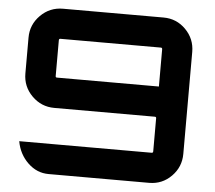

<svg xmlns="http://www.w3.org/2000/svg" viewBox="-51 -776 931 833"><g transform="rotate(5 414.0 -360.0)"><path d="M628 -288H190Q133 -288 92.5 -328.5Q52 -369 52 -426V-582Q52 -639 92.5 -679.5Q133 -720 190 -720H628Q685 -720 725 -679.5Q765 -639 765 -582V-138Q765 -81 725 -40.5Q685 0 628 0H190Q139 0 100 -37.5Q61 -75 51 -131H628Q634 -131 634 -138V-282Q634 -288 628 -288ZM184 -582V-426Q184 -420 190 -420H634V-582Q634 -589 628 -589H190Q184 -589 184 -582Z"/></g></svg>

Font: Orbitron
Style: Bold
Weight: 700
Designer: Matt McInerney
Foundry: Matt McInerney
Version: Version 001.001